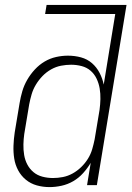

<svg xmlns="http://www.w3.org/2000/svg" viewBox="-20 -755 540 783"><path d="M182 8Q155 8 130 1Q105 -6 85.5 -22Q66 -38 54 -60.5Q42 -83 38 -108.5Q34 -134 35 -161Q36 -188 40 -215L60 -335Q64 -359 71 -383Q78 -407 91 -429.5Q104 -452 122 -471.5Q140 -491 162 -504Q184 -517 208.5 -522.5Q233 -528 257 -528Q285 -528 310.5 -521Q336 -514 355 -497.5Q374 -481 386 -458Q398 -435 403 -410L450 -698H164L170 -735H496L375 0H335L350 -91Q337 -69 319 -49Q301 -29 278.5 -16Q256 -3 231 2.5Q206 8 182 8ZM196 -29Q216 -29 236.5 -33Q257 -37 276 -47.5Q295 -58 311 -73.5Q327 -89 338.5 -107.5Q350 -126 356 -146.5Q362 -167 366 -187L386 -307Q389 -329 389.5 -351Q390 -373 386.5 -394Q383 -415 374 -434Q365 -453 349.5 -466.5Q334 -480 313 -485.5Q292 -491 270 -491Q250 -491 229 -487Q208 -483 188.5 -472Q169 -461 153.5 -445Q138 -429 126.5 -410Q115 -391 109 -370.5Q103 -350 99 -329L79 -209Q76 -188 75.5 -166Q75 -144 78.5 -123Q82 -102 91.5 -84Q101 -66 116.5 -53Q132 -40 153 -34.5Q174 -29 196 -29Z"/></svg>

Font: Iosevka Term Curly XLt Obl
Style: Regular
Weight: 200
Italic angle: -9°
Designer: Belleve Invis
Foundry: Belleve Invis
Version: Version 32.3.0